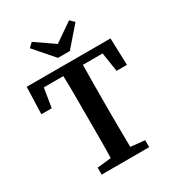

<svg xmlns="http://www.w3.org/2000/svg" viewBox="-205 -1000 1028 1123"><g transform="rotate(-30 309.0 -438.5)"><path d="M20 -482 26 -664H592L598 -482H528L508 -611H375Q374 -548 373.5 -483Q373 -418 373 -353V-310Q373 -247 373.5 -183.5Q374 -120 375 -57L470 -47V0H149V-47L243 -57Q245 -119 245 -182.5Q245 -246 245 -310V-353Q245 -417 245 -482Q245 -547 243 -611H111L90 -482ZM183 -877 309 -790 435 -877 463 -850 349 -719H269L155 -850Z"/></g></svg>

Font: Source Serif 4 Semibold
Style: Regular
Weight: 600
Designer: Frank Grießhammer
Foundry: Adobe
Version: Version 4.005;hotconv 1.1.0;makeotfexe 2.6.0